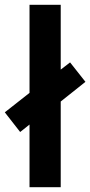

<svg xmlns="http://www.w3.org/2000/svg" viewBox="-45 -780 376 800"><path d="M78 0H208V-357L311 -439L247 -520L208 -490V-760H78V-393L-25 -312L39 -230L78 -261Z"/></svg>

Font: Noto Sans Armenian ExtraCondensed
Style: Regular
Weight: 400
Width: 2
Designer: Monotype Design Team
Foundry: Monotype Imaging Inc.
Version: Version 2.008